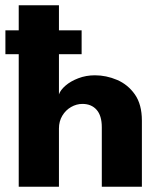

<svg xmlns="http://www.w3.org/2000/svg" viewBox="-32 -708 606 728"><path d="M-11.5 -502.5V-593H277.5V-502.5ZM328 -422.5Q371 -422.5 412 -405Q453 -387.5 479.5 -349.8Q506 -312 506 -250.5V0H354V-225.5Q354 -269.5 334.2 -291.8Q314.5 -314 280.5 -314Q258 -314 237.5 -302.2Q217 -290.5 204.2 -269.2Q191.5 -248 191.5 -220.5V0H39V-688H191.5V-350Q197 -366.5 216.2 -383.2Q235.5 -400 264.8 -411.2Q294 -422.5 328 -422.5Z"/></svg>

Font: League Spartan Thin
Style: Bold
Weight: 700
Version: Version 2.002